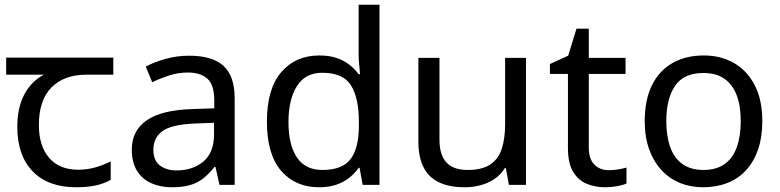

<svg xmlns="http://www.w3.org/2000/svg" viewBox="-20 -780 3290 810"><path d="M301 10Q183 10 118 -57Q53 -124 53 -245Q53 -325 82 -380.5Q111 -436 165 -465H6V-537H458V-465H345Q251 -465 197.5 -411.5Q144 -358 144 -252Q144 -165 187 -114.5Q230 -64 310 -64Q347 -64 381 -73.5Q415 -83 447 -99V-21Q418 -5 383 2.5Q348 10 301 10Z M778 -545Q876 -545 923 -502Q970 -459 970 -365V0H906L889 -76H885Q862 -47 837.5 -27.5Q813 -8 781.5 1Q750 10 705 10Q657 10 618.5 -7Q580 -24 558 -59.5Q536 -95 536 -149Q536 -229 599 -272.5Q662 -316 793 -320L884 -323V-355Q884 -422 855 -448Q826 -474 773 -474Q731 -474 693 -461.5Q655 -449 622 -433L595 -499Q630 -518 678 -531.5Q726 -545 778 -545ZM804 -259Q704 -255 665.5 -227Q627 -199 627 -148Q627 -103 654.5 -82Q682 -61 725 -61Q793 -61 838 -98.5Q883 -136 883 -214V-262Z M1326 10Q1226 10 1166 -59.5Q1106 -129 1106 -267Q1106 -405 1166.5 -475.5Q1227 -546 1327 -546Q1369 -546 1400 -535.5Q1431 -525 1454 -507Q1477 -489 1493 -467H1499Q1498 -480 1495.5 -505.5Q1493 -531 1493 -546V-760H1581V0H1510L1497 -72H1493Q1477 -49 1454 -30.5Q1431 -12 1399.5 -1Q1368 10 1326 10ZM1340 -63Q1425 -63 1459.5 -109.5Q1494 -156 1494 -250V-266Q1494 -366 1461 -419.5Q1428 -473 1339 -473Q1268 -473 1232.5 -416.5Q1197 -360 1197 -265Q1197 -169 1232.5 -116Q1268 -63 1340 -63Z M2199 -536V0H2127L2114 -71H2110Q2093 -43 2066 -25Q2039 -7 2007 1.5Q1975 10 1940 10Q1876 10 1832.5 -10.5Q1789 -31 1767 -74Q1745 -117 1745 -185V-536H1834V-191Q1834 -127 1863 -95Q1892 -63 1953 -63Q2013 -63 2047.5 -85.5Q2082 -108 2096.5 -151.5Q2111 -195 2111 -257V-536Z M2548 -62Q2568 -62 2589 -65.5Q2610 -69 2623 -73V-6Q2609 1 2583 5.5Q2557 10 2533 10Q2491 10 2455.5 -4.5Q2420 -19 2398 -55Q2376 -91 2376 -156V-468H2300V-510L2377 -545L2412 -659H2464V-536H2619V-468H2464V-158Q2464 -109 2487.5 -85.5Q2511 -62 2548 -62Z M3196 -269Q3196 -202 3178.5 -150.5Q3161 -99 3128.5 -63Q3096 -27 3049.5 -8.5Q3003 10 2946 10Q2893 10 2848 -8.5Q2803 -27 2770 -63Q2737 -99 2718.5 -150.5Q2700 -202 2700 -269Q2700 -358 2730 -419.5Q2760 -481 2816 -513.5Q2872 -546 2949 -546Q3022 -546 3077.5 -513.5Q3133 -481 3164.5 -419.5Q3196 -358 3196 -269ZM2791 -269Q2791 -206 2807.5 -159.5Q2824 -113 2859 -88Q2894 -63 2948 -63Q3002 -63 3037 -88Q3072 -113 3088.5 -159.5Q3105 -206 3105 -269Q3105 -333 3088 -378Q3071 -423 3036.5 -447.5Q3002 -472 2947 -472Q2865 -472 2828 -418Q2791 -364 2791 -269Z"/></svg>

Font: uguzrati25
Style: Book
Weight: 400
Designer: Jelle Bosma - Monotype Design Team, Universal Thirst
Foundry: Monotype Imaging Inc.
Version: Version 2.106